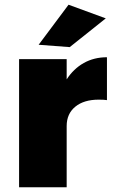

<svg xmlns="http://www.w3.org/2000/svg" viewBox="-20 -795 484 815"><path d="M434 -552V-370Q422 -372 399 -372Q336 -372 299.5 -342Q263 -312 263 -260V0H61V-544H263V-458Q292 -503 335.5 -527.5Q379 -552 434 -552ZM271 -775 429 -717 276 -595 144 -605Z"/></svg>

Font: Gontserrat ExtraBold
Style: Regular
Weight: 800
Designer: Julieta Ulanovsky
Foundry: Julieta Ulanovsky
Version: Version 6.001